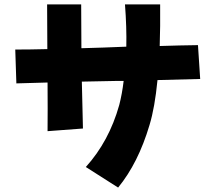

<svg xmlns="http://www.w3.org/2000/svg" viewBox="-20 -816 946 868"><path d="M195 -443Q102 -440 54 -439L49 -592Q114 -592 194 -594Q193 -688 193 -796H347Q347 -702 348 -598Q395 -599 447 -601Q501 -603 551 -605Q553 -692 545 -796H704Q705 -695 702 -608Q794 -611 875 -612L885 -459L692 -454Q680 -330 656 -251Q605 -79 514 32L368 -61Q473 -177 519 -341Q532 -391 539 -450H501Q419 -448 350 -447Q353 -345 355 -235L195 -223Q196 -318 195 -443Z"/></svg>

Font: KN Bobohei
Style: Bold
Weight: 700
Designer: Kingnam Type Foundry
Version: Version 1.710;March 18, 2023